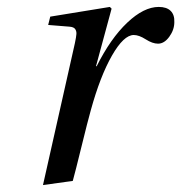

<svg xmlns="http://www.w3.org/2000/svg" viewBox="-20 -522 523 554"><path d="M104 12 196 -397Q200 -416 200.5 -424Q201 -432 197 -438Q193 -444 181 -445L119 -450L125 -474L297 -502L302 -497L257 -331H259Q299 -411 347 -456.5Q395 -502 438 -502Q461 -502 472.5 -490.5Q484 -479 483 -458Q483 -436 468.5 -416Q454 -396 436 -396Q420 -396 400.5 -408.5Q381 -421 366 -421Q337 -421 303 -361.5Q269 -302 242 -204Q233 -172 215 -98.5Q197 -25 190 0Z"/></svg>

Font: Lingua Franca
Style: Italic
Weight: 400
Italic angle: -13°
Version: Version 1.19